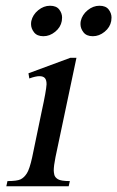

<svg xmlns="http://www.w3.org/2000/svg" viewBox="-20 -648 408 668"><path d="M326 -628Q348 -628 358 -615Q368 -602 368 -587Q368 -581 367 -575Q363 -553 344 -537.5Q325 -522 303 -522Q281 -522 270.5 -535.5Q260 -549 260 -564Q260 -570 261 -575Q266 -597 285 -612.5Q304 -628 326 -628ZM154 -628Q176 -628 186 -615Q196 -602 196 -587Q196 -581 195 -575Q191 -553 172 -537.5Q153 -522 131 -522Q109 -522 98.5 -535.5Q88 -549 88 -564Q88 -570 89 -575Q94 -597 113 -612.5Q132 -628 154 -628ZM246 -447 173 -101Q167 -71 167 -55Q167 -49 169 -40Q171 -31 181.5 -24.5Q192 -18 223 -18L219 0H2L6 -18Q39 -18 51.5 -24Q64 -30 73.5 -45Q83 -60 92 -101L125 -260Q141 -333 142 -355Q142 -370 136 -376.5Q130 -383 117 -383Q104 -383 82 -375L79 -393L225 -447Z"/></svg>

Font: New Athena Unicode
Style: Italic
Weight: 400
Designer: J. Rusten 1997; rev. by R. Hancock 2001, 2002, rev. by D. Mastronarde 2002-2019
Foundry: Society for Classical Studies (formerly American Philological Association)
Version: Version 5.008